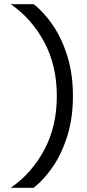

<svg xmlns="http://www.w3.org/2000/svg" viewBox="-20 -728 416 919"><path d="M31.2 -708H141.1Q189.9 -670.4 232.9 -607.4Q275.9 -544.4 302.5 -459Q329.1 -373.5 329.1 -268.6Q329.1 -163.6 302.5 -78.1Q275.9 7.3 232.9 70.1Q189.9 132.8 141.1 170.9H31.2Q130.4 103 191.2 -9.5Q252 -122.1 252 -268.6Q252 -415 191.2 -527.6Q130.4 -640.1 31.2 -708Z"/></svg>

Font: Kay Pho Du
Style: Regular
Weight: 400
Designer: Victor Gaultney, Khu Oo Reh
Foundry: SIL International
Version: Version 3.000